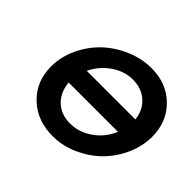

<svg xmlns="http://www.w3.org/2000/svg" viewBox="-134 -746 940 940"><g transform="rotate(45 336.0 -276.0)"><path d="M78.1 -222.2Q78.1 -290 107.9 -353.5Q137.7 -417 186.3 -463.1Q234.9 -509.3 299.8 -537.1Q364.7 -564.9 432.1 -564.9Q537.6 -564.9 604.7 -498Q671.9 -431.2 671.9 -330.1Q671.9 -263.2 643.1 -199.7Q614.3 -136.2 567.1 -89.8Q520 -43.5 456.1 -15.1Q392.1 13.2 325.2 13.2Q216.3 13.2 147.2 -53.5Q78.1 -120.1 78.1 -222.2ZM216.8 -331.1H553.2Q547.4 -389.2 507.6 -425Q467.8 -460.9 407.2 -460.9Q348.6 -460.9 296.4 -424.6Q244.1 -388.2 216.8 -331.1ZM194.8 -228Q200.2 -166 239.3 -128.4Q278.3 -90.8 340.8 -90.8Q403.3 -90.8 457.3 -129.2Q511.2 -167.5 536.1 -228Z"/></g></svg>

Font: Involve SemiBold Oblique
Style: Italic
Weight: 600
Italic angle: -10.5°
Designer: Stefan Peev
Foundry: Context Ltd.
Version: Version 1.001